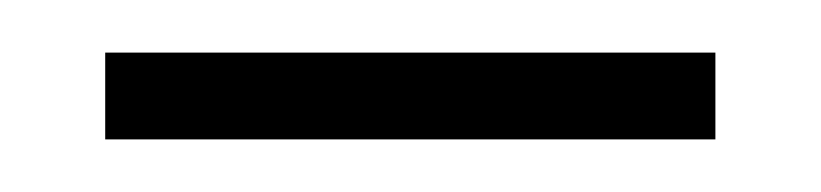

<svg xmlns="http://www.w3.org/2000/svg" viewBox="-20 -753 312 73"><path d="M20 -733H252V-700H20Z"/></svg>

Font: El Messiri
Style: Regular
Weight: 400
Designer: Mohamed Gaber
Foundry: Kief Type Foundry
Version: Version 2.020